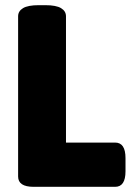

<svg xmlns="http://www.w3.org/2000/svg" viewBox="-20 -722 524 742"><path d="M110 0Q50 0 50 -40V-659Q50 -679 69 -690.5Q88 -702 130 -702H155Q197 -702 216 -690.5Q235 -679 235 -659V-171H425Q465 -171 465 -111V-60Q465 0 425 0Z"/></svg>

Font: Asap Black
Style: Regular
Weight: 900
Designer: Pablo Cosgaya
Foundry: Omnibus-Type
Version: Version 3.001; ttfautohint (v1.8.4.7-5d5b)